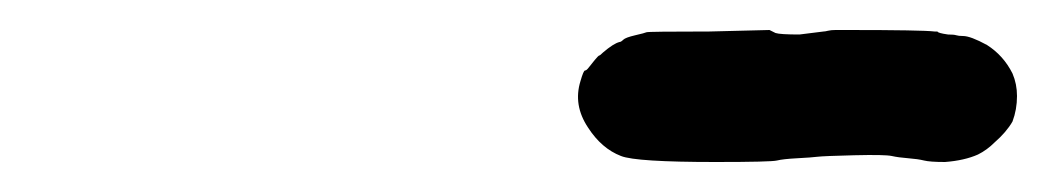

<svg xmlns="http://www.w3.org/2000/svg" viewBox="-20 -758 698 128"><path d="M545 -738Q595 -738 603 -737H605Q605 -736 612 -735Q616 -735 617.5 -734.5Q619 -734 622 -734Q627 -734 638 -728Q649 -721 655 -709Q658 -702 658 -694Q658 -685 655 -677Q651 -670 643 -663Q638 -658 632 -655Q623 -651 610 -650Q600 -650 596 -651Q592 -652 585.5 -652.5Q579 -653 574.5 -654Q570 -655 549.5 -654.5Q529 -654 525 -653.5Q521 -653 511.5 -652.5Q502 -652 498 -651Q494 -650 457 -650Q404 -650 394 -654Q381 -659 372 -673Q362 -688 367 -704Q369 -711 370 -711Q371 -711 372.5 -713Q374 -715 376.5 -718Q379 -721 379.5 -721Q380 -721 382 -723Q389 -729 393 -730Q394 -730 395.5 -731.5Q397 -733 403.5 -734.5Q410 -736 411 -736.5Q412 -737 453 -737L493 -738L497 -736Q500 -735 513 -735L529 -737Q530 -737 532 -737.5Q534 -738 537 -738Q540 -738 545 -738Z"/></svg>

Font: TT2020 Style E
Style: Italic
Weight: 400
Italic angle: -15°
Version: Version 0.2.000